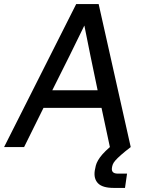

<svg xmlns="http://www.w3.org/2000/svg" viewBox="-37 -720 707 940"><path d="M520 200Q465 200 443 177.5Q421 155 427 115Q429 103 432 91Q435 79 443 65Q451 51 464.5 35.5Q478 20 501 0L460 -192H176L81 0H-17L336 -700H446L603 0Q573 23 555 39Q537 55 527.5 66Q518 77 515 85.5Q512 94 511 102Q507 130 540 130H585L575 200ZM219 -278H441L406 -446L376 -595L303 -446Z"/></svg>

Font: Retni Sans Medium
Style: Italic
Weight: 500
Italic angle: -8°
Designer: Vitaly Kuzmin
Foundry: ParaType Ltd.
Version: Version 1.00;June 10, 2019;FontCreator 11.5.0.2425 64-bit; t